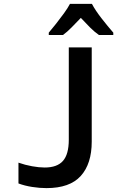

<svg xmlns="http://www.w3.org/2000/svg" viewBox="-20 -958 603 988"><path d="M219 10Q184 10 145.5 4Q107 -2 75 -14V-121Q109 -109 145 -102.5Q181 -96 210 -96Q274 -96 304 -130Q334 -164 334 -239V-714H452V-229Q452 -115 395.5 -52.5Q339 10 219 10ZM231 -790Q248 -810 269 -836.5Q290 -863 309.5 -890Q329 -917 340 -938H453Q471 -904 503 -863Q535 -822 563 -790V-778H489Q466 -794 443 -817Q420 -840 396 -866Q371 -840 348 -816.5Q325 -793 304 -778H231Z"/></svg>

Font: Noto Sans Mono SemiCondensed SemiBold
Style: Regular
Weight: 600
Width: 4
Designer: Monotype Design Team
Foundry: Monotype Imaging Inc.
Version: Version 2.014; ttfautohint (v1.8.4.7-5d5b)